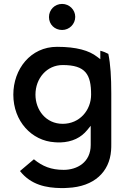

<svg xmlns="http://www.w3.org/2000/svg" viewBox="-20 -734 647 980"><path d="M230 -647C230 -609 259 -581 297 -581C334 -581 364 -611 364 -648C364 -684 334 -714 297 -714C259 -714 230 -684 230 -647ZM445 -251C445 -172 387 -102 300 -102C214 -102 161 -173 161 -251C161 -334 219 -402 300 -402C417 -402 445 -354 445 -251ZM271 -495C136 -495 48 -381 48 -251C48 -115 142 -15 259 -8C269 -7 278 -7 288 -7C349 -9 394 -32 425 -70L443 -92V6C443 95 373 133 305 133C241 133 197 115 153 79L82 139C138 210 216 225 292 226C303 226 314 226 324 225H325C461 219 539 143 547 34C548 22 548 12 548 0V-257C548 -340 544 -406 533 -459C522 -465 508 -471 492 -475V-432L476 -444C435 -476 371 -495 271 -495Z"/></svg>

Font: Bluebird
Style: Li
Weight: 300
Designer: Jasper
Foundry: Cannot Into Space Fonts
Version: Version 0.98